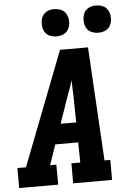

<svg xmlns="http://www.w3.org/2000/svg" viewBox="-63 -1006 726 1052"><g transform="rotate(-5 299.5 -480.0)"><path d="M214 0H-1V-110H46L288 -735H442L478 -110H510V0H296V-110H345L343 -221H217L179 -110H213ZM342 -331 339 -490Q338 -508 337.5 -526Q337 -544 337 -563Q331 -544 324.5 -526Q318 -508 311 -490L256 -331ZM505 -810Q488 -810 471 -816.5Q454 -823 444.5 -836.5Q435 -850 432 -867.5Q429 -885 432 -903Q434 -916 440.5 -927.5Q447 -939 457.5 -946.5Q468 -954 480.5 -957Q493 -960 506 -960Q523 -960 540 -953.5Q557 -947 566.5 -933.5Q576 -920 579.5 -902.5Q583 -885 580 -867Q577 -854 571 -842.5Q565 -831 554 -823.5Q543 -816 530.5 -813Q518 -810 505 -810ZM275 -810Q258 -810 241 -816.5Q224 -823 214.5 -836.5Q205 -850 202 -867.5Q199 -885 202 -903Q204 -916 210.5 -927.5Q217 -939 227.5 -946.5Q238 -954 250.5 -957Q263 -960 276 -960Q293 -960 310 -953.5Q327 -947 336.5 -933.5Q346 -920 349.5 -902.5Q353 -885 350 -867Q347 -854 341 -842.5Q335 -831 324 -823.5Q313 -816 300.5 -813Q288 -810 275 -810Z"/></g></svg>

Font: Iosevka HT Extrabold Extended
Style: Italic
Weight: 800
Width: 7
Italic angle: -9°
Monospace: yes
Designer: Belleve Invis
Foundry: Belleve Invis
Version: Version 32.3.0; ttfautohint (v1.8.4)